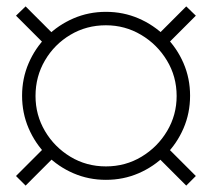

<svg xmlns="http://www.w3.org/2000/svg" viewBox="-20 -660 662 600"><path d="M311 -98Q257 -98 209.5 -118.5Q162 -139 126 -175.2Q90 -211.5 69.5 -259Q49 -306.5 49 -361Q49 -415 69.5 -462.5Q90 -510 126 -546Q162 -582 209.5 -602.5Q257 -623 311 -623Q365.5 -623 413 -602.5Q460.5 -582 496.8 -546Q533 -510 553.5 -462.5Q574 -415 574 -361Q574 -306.5 553.5 -259Q533 -211.5 496.8 -175.2Q460.5 -139 413 -118.5Q365.5 -98 311 -98ZM156 -176 60 -80 30 -110 126 -206ZM156 -544 127 -514 30 -611 60 -640ZM592 -110 562 -80 466 -176 496 -206ZM311 -140Q372 -140 422.2 -170.2Q472.5 -200.5 502.2 -250.5Q532 -300.5 532 -360Q532 -421 501.5 -471.2Q471 -521.5 420.8 -551.2Q370.5 -581 311 -581Q250 -581 200 -551.2Q150 -521.5 120.5 -471.2Q91 -421 91 -360Q91 -300.5 120.5 -250.5Q150 -200.5 200 -170.2Q250 -140 311 -140ZM592 -611 495 -514 466 -544 562 -640Z"/></svg>

Font: Manrope Variable Light
Style: Regular
Weight: 200
Designer: Mikhail Sharanda
Foundry: Mikhail Sharanda
Version: Version 4.505